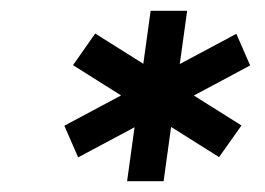

<svg xmlns="http://www.w3.org/2000/svg" viewBox="-20 -770 490 355"><path d="M258.5 -750H326L282.5 -435H215ZM115 -649.5 156 -708 426.5 -538 385 -479.5ZM442.5 -649 124.5 -479 99 -537.5 417 -707.5Z"/></svg>

Font: Mohave Light Medium
Style: Italic
Weight: 500
Italic angle: -8°
Version: Version 2.003